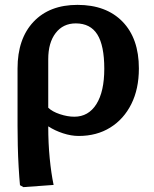

<svg xmlns="http://www.w3.org/2000/svg" viewBox="-20 -544 630 788"><path d="M76 224 62 216Q59 184 56.5 141Q54 98 53 53.5Q52 9 52 -27V-263Q52 -385 117.5 -454.5Q183 -524 298 -524Q416 -524 483 -455Q550 -386 550 -263Q550 -179 519 -117Q488 -55 432.5 -20.5Q377 14 303 14Q272 14 238.5 3Q205 -8 179 -25H178Q178 44 184 105.5Q190 167 200 215ZM285 -65Q343 -65 375.5 -116.5Q408 -168 408 -262Q408 -357 379.5 -402.5Q351 -448 291 -448Q239 -448 208.5 -408.5Q178 -369 178 -301V-102Q194 -86 225.5 -75.5Q257 -65 285 -65Z"/></svg>

Font: Literata SemiBold
Style: Regular
Weight: 600
Designer: Latin by Veronika Burian and Jose Scaglione. Greek by Irene Vlachou. Cyrillic by Vera Evstafieva.
Foundry: TypeTogether
Version: Version 3.103; ttfautohint (v1.8.4.7-5d5b);gftools[0.9.29]